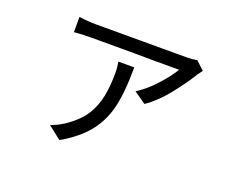

<svg xmlns="http://www.w3.org/2000/svg" viewBox="-103 -727 1206 983"><g transform="rotate(20 500.0 -235.0)"><path d="M855 -492 845 -478Q809 -419 754.5 -351Q700 -283 642 -244L577 -289Q629 -322 676.5 -374.5Q724 -427 749 -469H698H610Q541 -469 504 -470H400H316H271Q218 -470 177 -466V-549Q226 -542 271 -542H317H406H515H625H716H765Q793 -542 820 -547L865 -505ZM507 -175Q486 -95 436 -34Q386 27 296 79L225 23Q261 10 294 -11Q363 -57 395 -108Q425 -156 436.5 -213Q448 -270 448 -342Q448 -374 442 -402H529Q529 -262 507 -175Z"/></g></svg>

Font: Merged Yaku Han JP
Style: Regular
Weight: 400
Designer: Ryoko NISHIZUKA 西塚涼子 (kana, bopomofo & ideographs); Paul D. Hunt (Latin, Greek & Cyrillic); Sandoll Communications 산돌커뮤니
Foundry: Adobe
Version: Version 2.004